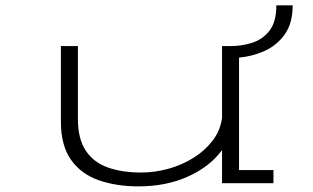

<svg xmlns="http://www.w3.org/2000/svg" viewBox="-20 -668 1140 700"><path d="M485 11.5Q404 11.5 339.8 -11Q275.5 -33.5 238.8 -85.5Q202 -137.5 202 -225V-500H264V-235.5Q264 -162 292.5 -119Q321 -76 373 -57.5Q425 -39 494.5 -39Q544 -39 593.2 -52.5Q642.5 -66 684.5 -92Q726.5 -118 754.8 -154.8Q783 -191.5 789.5 -237.5V-500H821Q861.5 -500 899.8 -512.2Q938 -524.5 962.8 -556.5Q987.5 -588.5 987.5 -648.5H1047Q1047 -583 1018 -542.5Q989 -502 944 -482Q899 -462 851.5 -458V-48H977V0H789.5V-121Q746 -61 666.2 -24.8Q586.5 11.5 485 11.5Z"/></svg>

Font: Trispace Expanded ExtraLight
Style: Regular
Weight: 200
Width: 7
Designer: Tyler Finck
Foundry: Etcetera Type Company
Version: Version 1.210; ttfautohint (v1.8.3)